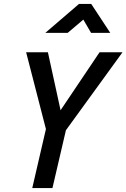

<svg xmlns="http://www.w3.org/2000/svg" viewBox="-20 -950 639 970"><path d="M537 -784H440L401 -851L322 -784H209L379 -930H441ZM245 0H143L212 -298L112 -686H222L286 -393L483 -686H599L313 -292Z"/></svg>

Font: Storia Sans SemiBold
Style: Italic
Weight: 600
Italic angle: -13°
Designer: Campivisivi
Foundry: Accademia di Belle Arti di Urbino and students of MA course of Visual design
Version: Version 60.001;May 25, 2020;FontCreator 12.0.0.2522 64-bit